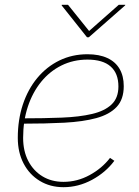

<svg xmlns="http://www.w3.org/2000/svg" viewBox="-20 -778 584 806"><path d="M246.6 7.8Q190.4 7.8 147 -18.6Q103.5 -44.9 79.1 -91.6Q54.7 -138.2 54.7 -199.2Q54.7 -274.9 75.9 -339.1Q97.2 -403.3 136.5 -450.7Q175.8 -498 229.5 -524.2Q283.2 -550.3 347.2 -550.3Q396.5 -550.3 430.7 -534.4Q464.8 -518.6 482.2 -488.5Q499.5 -458.5 499.5 -416.5Q499.5 -360.8 469.7 -329.1Q439.9 -297.4 384.3 -282.2Q328.6 -267.1 249.8 -262.9Q170.9 -258.8 73.7 -258.8V-281.2Q164.6 -281.2 238.8 -284.2Q313 -287.1 366.2 -299.6Q419.4 -312 448.2 -339.4Q477.1 -366.7 477.1 -415Q477.1 -470.2 444.3 -499Q411.6 -527.8 347.2 -527.8Q288.1 -527.8 238.5 -503.4Q189 -479 152.8 -434.6Q116.7 -390.1 96.9 -330.3Q77.1 -270.5 77.1 -199.2Q77.1 -144 98.6 -102.5Q120.1 -61 158.2 -37.8Q196.3 -14.6 246.6 -14.6Q304.2 -14.6 356.2 -43Q408.2 -71.3 441.9 -115.2L460 -103Q423.8 -54.2 366.5 -23.2Q309.1 7.8 246.6 7.8ZM265.6 -757.8 354 -647.9 478.5 -757.8H505.9L505.4 -755.4L353 -621.6H345.2L238.8 -755.4L239.3 -757.8Z"/></svg>

Font: Inter 16pt Thin
Style: Italic
Weight: 250
Italic angle: -9.3988°
Version: Version 4.001;git-66647c0bb